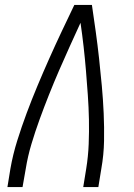

<svg xmlns="http://www.w3.org/2000/svg" viewBox="-20 -755 540 775"><path d="M10 0 22 -74Q32 -131 49.5 -187Q67 -243 87.5 -298Q108 -353 131 -408Q154 -463 178.5 -518Q203 -573 228.5 -627Q254 -681 280 -735H351Q359 -681 366.5 -627Q374 -573 380 -518Q386 -463 391 -408.5Q396 -354 398.5 -298Q401 -242 400 -186Q399 -130 389 -74L377 0H316L328 -74Q336 -123 338 -173.5Q340 -224 339 -273Q338 -322 334.5 -371.5Q331 -421 327 -469.5Q323 -518 317.5 -566.5Q312 -615 305 -663Q283 -615 261 -566.5Q239 -518 218 -469.5Q197 -421 177.5 -372Q158 -323 140 -273.5Q122 -224 107 -174Q92 -124 84 -74L71 0Z"/></svg>

Font: Iosevka Curly Light Oblique
Style: Regular
Weight: 300
Italic angle: -9°
Monospace: yes
Designer: Belleve Invis
Foundry: Belleve Invis
Version: Version 11.1.0; ttfautohint (v1.8.3)